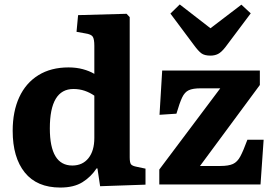

<svg xmlns="http://www.w3.org/2000/svg" viewBox="-20 -829 1231 863"><path d="M251 14Q146 14 91.5 -53.5Q37 -121 37 -241Q37 -328 66.5 -392Q96 -456 152.5 -491Q209 -526 288 -526Q323 -526 352.5 -518Q382 -510 404 -497V-623Q404 -653 397 -664Q390 -675 363 -679L324 -686L331 -761L549 -767L563 -752V-122Q563 -99 568.5 -91Q574 -83 596 -79L634 -71V1L430 8L418 -72H414Q389 -34 350.5 -10Q312 14 251 14ZM305 -85Q351 -85 377.5 -118Q404 -151 404 -209V-399Q384 -413 360.5 -421Q337 -429 310 -429Q204 -429 204 -252Q204 -85 305 -85ZM696 0V-67L970 -432H881Q847 -432 828.5 -423.5Q810 -415 798.5 -390.5Q787 -366 773 -318L697 -313L709 -512H1148V-447L879 -83H971Q1007 -83 1027 -92Q1047 -101 1060.5 -126.5Q1074 -152 1092 -201H1165L1151 0ZM926 -579Q899 -579 885 -589.5Q871 -600 852 -626L746 -768L788 -809L926 -702L1065 -808L1107 -769L993 -617Q975 -594 960 -586.5Q945 -579 926 -579Z"/></svg>

Font: Literata 12pt
Style: Bold
Weight: 700
Designer: Latin by Veronika Burian and Jose Scaglione. Greek by Irene Vlachou. Cyrillic by Vera Evstafieva.
Foundry: TypeTogether
Version: Version 3.002